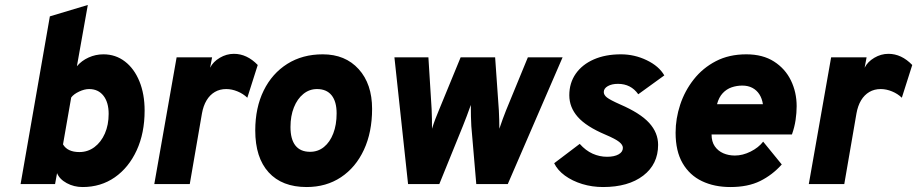

<svg xmlns="http://www.w3.org/2000/svg" viewBox="-20 -742 3698 774"><path d="M313 12Q278 12 249 -3.8Q220 -19.5 210 -44L202 0H63L181 -676L334 -722L290 -475Q309 -497.5 337.2 -510.2Q365.5 -523 397 -523Q446 -523 483.5 -494.2Q521 -465.5 542 -414.2Q563 -363 563 -296Q563 -205.5 531 -136Q499 -66.5 442.8 -27.2Q386.5 12 313 12ZM300 -129Q334 -129 360.8 -149Q387.5 -169 402.8 -203.8Q418 -238.5 418 -283Q418 -329.5 397 -356.2Q376 -383 339 -383Q320.5 -383 298.8 -372.8Q277 -362.5 267 -349L234 -160Q243 -144.5 259.5 -136.8Q276 -129 300 -129Z M602 0 692 -511H835L827 -469Q839 -493 866 -509Q893 -525 923 -525Q975.5 -525 1019 -480L977 -348Q960.5 -364 937.5 -373.5Q914.5 -383 892 -383Q866 -383 846 -371.2Q826 -359.5 812.8 -337.5Q799.5 -315.5 794 -284L745 0Z M1216 12Q1117 12 1063 -47.2Q1009 -106.5 1009 -216Q1009 -308 1043 -377Q1077 -446 1138.2 -484.5Q1199.5 -523 1281 -523Q1372 -523 1426 -463.2Q1480 -403.5 1480 -303Q1480 -209 1447 -138Q1414 -67 1354.5 -27.5Q1295 12 1216 12ZM1230 -130Q1262 -130 1286 -149.5Q1310 -169 1323.5 -204Q1337 -239 1337 -285Q1337 -332.5 1316.8 -357.8Q1296.5 -383 1258 -383Q1227 -383 1202.8 -363.2Q1178.5 -343.5 1164.8 -309Q1151 -274.5 1151 -230Q1151 -180.5 1171 -155.2Q1191 -130 1230 -130Z M1625 0 1570 -511H1707L1720 -302Q1721 -286.5 1721.2 -263.5Q1721.5 -240.5 1721.5 -223Q1727.5 -242.5 1735 -262.2Q1742.5 -282 1749 -297L1837 -511H1976L1991 -297Q1992 -281.5 1992.5 -258.8Q1993 -236 1993 -223Q2000.5 -245 2006.8 -262.5Q2013 -280 2020 -297L2108 -511H2248L2027 0H1900L1880 -234Q1879 -247.5 1878.5 -272.5Q1878 -297.5 1878 -319Q1870.5 -297.5 1861.5 -273.8Q1852.5 -250 1846 -234L1751 0Z M2411 12Q2367 12 2327 -0.2Q2287 -12.5 2257.2 -34.2Q2227.5 -56 2214 -84L2317 -162Q2341 -135 2369 -122.5Q2397 -110 2427 -110Q2456.5 -110 2473.8 -119.8Q2491 -129.5 2491 -146Q2491 -158 2476 -170Q2461 -182 2421 -199Q2343 -232 2309 -270.8Q2275 -309.5 2275 -358Q2275 -407.5 2301 -444.8Q2327 -482 2373.8 -502.5Q2420.5 -523 2483 -523Q2538 -523 2587.2 -499.2Q2636.5 -475.5 2658 -438L2553 -362Q2523.5 -404 2471 -404Q2446.5 -404 2430.2 -394.8Q2414 -385.5 2414 -371Q2414 -359 2426.8 -349Q2439.5 -339 2480 -321Q2561 -286 2597 -246.5Q2633 -207 2633 -158Q2633 -80 2573 -34Q2513 12 2411 12Z M2924.5 12Q2859.5 12 2809.8 -11.8Q2760 -35.5 2731.8 -84Q2703.5 -132.5 2703.5 -207Q2703.5 -264 2722 -320Q2740.5 -376 2776.8 -422Q2813 -468 2866 -495.5Q2919 -523 2988.5 -523Q3055 -523 3100.2 -494Q3145.5 -465 3168.5 -417.5Q3191.5 -370 3191.5 -314Q3191.5 -287 3187.2 -258.2Q3183 -229.5 3172.5 -200H2848.5Q2848.5 -171 2861.5 -152.2Q2874.5 -133.5 2895.8 -124.2Q2917 -115 2942.5 -115Q2974 -115 3006 -131Q3038 -147 3056.5 -171L3131.5 -79Q3093.5 -36.5 3044.2 -12.2Q2995 12 2924.5 12ZM2870.5 -322H3055.5Q3052 -345 3041.2 -361.8Q3030.5 -378.5 3013 -387.8Q2995.5 -397 2972.5 -397Q2950 -397 2929.5 -390Q2909 -383 2893.5 -366.5Q2878 -350 2870.5 -322Z M3240.5 0 3330.5 -511H3473.5L3465.5 -469Q3477.5 -493 3504.5 -509Q3531.5 -525 3561.5 -525Q3614 -525 3657.5 -480L3615.5 -348Q3599 -364 3576 -373.5Q3553 -383 3530.5 -383Q3504.5 -383 3484.5 -371.2Q3464.5 -359.5 3451.2 -337.5Q3438 -315.5 3432.5 -284L3383.5 0Z"/></svg>

Font: Overpass Black
Style: Italic
Weight: 900
Italic angle: -10°
Designer: Delve Withrington, Dave Bailey, Thomas Jockin
Foundry: Delve Fonts LLC
Version: Version 4.000